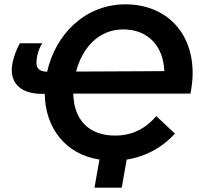

<svg xmlns="http://www.w3.org/2000/svg" viewBox="-20 -732 922 888"><path d="M173 -298H187C189 -139 284 -18 440 6L417 136H543L566 6C656 -8 733 -52 789 -114L703 -195C653 -137 592 -105 512 -105C388 -105 321 -181 319 -299H861C867 -332 871 -363 871 -393C871 -591 740 -712 560 -712C373 -712 236 -572 198 -400C154 -402 143 -422 151 -467C155 -492 164 -515 176 -532H72C58 -508 42 -467 37 -436C22 -350 74 -298 173 -298ZM332 -401C359 -506 433 -596 550 -596C666 -596 736 -517 740 -403Z"/></svg>

Font: Fixel Display 20240404 SemiBold
Style: Italic
Weight: 600
Italic angle: -10°
Designer: AlfaBravo + MacPaw
Foundry: Kyrylo Tkachov, Marchela Mozhyna, Serhii Makarenko, Maria Weinstein, Zakhar Kryvoshyya
Version: Version 1.211;Glyphs 3.2 (3225)